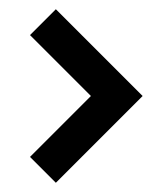

<svg xmlns="http://www.w3.org/2000/svg" viewBox="-20 -436 363 416"><path d="M101 -40 45 -96 177 -228 45 -360 101 -416 289 -228Z"/></svg>

Font: Berliner Wand
Style: Regular
Weight: 400
Designer: Peter Wiegel
Foundry: Peter Wiegel
Version: Version 1.000